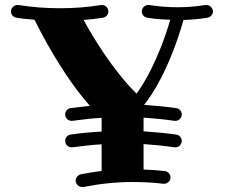

<svg xmlns="http://www.w3.org/2000/svg" viewBox="-20 -724 906 769"><path d="M708 -160C708 -172 699 -183 686 -185C642 -191 599 -195 555 -198V-253C596 -250 638 -246 679 -240H683C697 -240 708 -252 708 -266C708 -278 699 -289 686 -291C643 -297 600 -301 557 -304C583 -335 657 -441 715 -644C747 -645 779 -648 811 -653C823 -655 833 -666 833 -678C833 -691 821 -704 807 -704H803C766 -698 729 -695 691 -695C653 -695 615 -698 577 -704H573C562 -704 548 -694 548 -678C548 -666 557 -655 570 -653C600 -648 631 -646 662 -645C614 -482 555 -387 527 -349C431 -443 349 -581 315 -644C341 -646 367 -649 392 -653C405 -655 414 -666 414 -678C414 -692 403 -704 388 -704H385C331 -695 276 -691 221 -691C166 -691 110 -695 53 -704H50C39 -704 24 -695 24 -678C24 -666 33 -655 46 -653C70 -649 94 -647 118 -645C140 -601 227 -428 340 -300L263 -291C250 -289 241 -278 241 -266C241 -252 252 -240 267 -240H270C308 -245 347 -250 385 -252C386 -252 386 -251 387 -251V-197C345 -195 304 -191 263 -185C250 -183 241 -172 241 -160C241 -146 252 -134 267 -134H270C309 -139 348 -144 387 -146V-39C359 -36 331 -31 304 -26C292 -23 283 -12 283 0C283 13 295 25 309 25H314C379 12 445 5 512 5C553 5 594 7 634 12H637C648 12 663 3 663 -13C663 -26 653 -37 640 -39C612 -42 584 -44 555 -45V-147C596 -144 638 -140 679 -134H683C697 -134 708 -146 708 -160Z"/></svg>

Font: Ribeye
Style: Regular
Weight: 400
Designer: Astigmatic (AOETI)
Foundry: Astigmatic (AOETI)
Version: Version 1.000